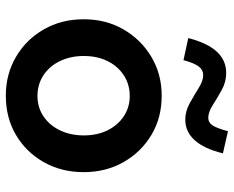

<svg xmlns="http://www.w3.org/2000/svg" viewBox="-90 -684 784 643"><g transform="rotate(90 301.5 -363.0)"><path d="M301 9Q229 9 171 -25Q113 -59 79 -118Q45 -177 45 -252Q45 -326 79 -385Q113 -444 171 -478.5Q229 -513 301 -513Q375 -513 432.5 -478.5Q490 -444 523.5 -385Q557 -326 557 -252Q557 -177 523.5 -118Q490 -59 432.5 -25Q375 9 301 9ZM302 -97Q340 -97 370 -117Q400 -137 417 -172.5Q434 -208 434 -252Q434 -297 417 -331.5Q400 -366 370 -386Q340 -406 302 -406Q263 -406 232.5 -386Q202 -366 185 -331.5Q168 -297 168 -252Q168 -208 185 -172.5Q202 -137 232.5 -117Q263 -97 302 -97ZM182 -586 108 -602Q124 -665 153 -697Q182 -729 225 -729Q255 -729 282 -714Q309 -699 332.5 -684Q356 -669 375 -669Q391 -669 400.5 -683.5Q410 -698 420 -735L494 -718Q479 -656 450.5 -624Q422 -592 381 -592Q353 -592 326 -607Q299 -622 275 -637Q251 -652 232 -652Q215 -652 203.5 -637.5Q192 -623 182 -586Z"/></g></svg>

Font: Red Hat Text SemiBold
Style: Regular
Weight: 600
Designer: Pentagram, MCKL
Foundry: MCKL
Version: Version 1.030